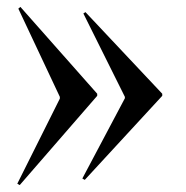

<svg xmlns="http://www.w3.org/2000/svg" viewBox="-20 -505 539 555"><path d="M33 -480 153 -225V-220L30 26L37 30L261 -228V-234L39 -485ZM221 -466 341 -225V-221L218 11L225 15L449 -228V-234L227 -470Z"/></svg>

Font: Mazius Display
Style: Regular
Weight: 400
Designer: Alberto Casagrande & Collletttivo
Foundry: Collletttivo
Version: Version 2.000;Glyphs 3.2 (3217)